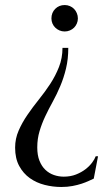

<svg xmlns="http://www.w3.org/2000/svg" viewBox="-20 -727 439 762"><path d="M289.1 -653.8Q289.1 -643.1 284.9 -633.5Q280.8 -624 273.9 -617.2Q267.1 -610.4 257.3 -606.2Q247.6 -602.1 236.8 -602.1Q225.6 -602.1 216.1 -606.2Q206.5 -610.4 199.5 -617.2Q192.4 -624 188.2 -633.5Q184.1 -643.1 184.1 -653.8Q184.1 -676.8 199.2 -691.9Q214.4 -707 236.8 -707Q247.6 -707 257.3 -702.9Q267.1 -698.7 273.9 -691.7Q280.8 -684.6 284.9 -674.8Q289.1 -665 289.1 -653.8ZM232.9 -25.9Q259.8 -25.9 281.5 -34.4Q303.2 -43 319.3 -55.4Q335.4 -67.9 345.7 -81.8Q356 -95.7 359.9 -106.9H369.1L352.1 -18.1Q344.2 -14.6 332.3 -9Q320.3 -3.4 304.2 2Q288.1 7.3 267.8 11.2Q247.6 15.1 223.1 15.1Q189.9 15.1 157.2 6.8Q124.5 -1.5 98.4 -20Q72.3 -38.6 56.2 -68.4Q40 -98.1 40 -141.1Q40 -176.8 54 -208.7Q67.9 -240.7 88.9 -271.2Q109.9 -301.8 134 -331.8Q158.2 -361.8 179.2 -393.8Q200.2 -425.8 214.1 -461.2Q228 -496.6 228 -537.1H251Q251 -492.2 241.9 -454.8Q232.9 -417.5 219.2 -385.3Q205.6 -353 189.5 -323.7Q173.3 -294.4 159.7 -265.6Q146 -236.8 137 -206.5Q127.9 -176.3 127.9 -142.1Q127.9 -110.8 136.7 -88.9Q145.5 -66.9 160.2 -53Q174.8 -39.1 193.8 -32.5Q212.9 -25.9 232.9 -25.9Z"/></svg>

Font: Marcellus
Style: Regular
Weight: 400
Designer: Astigmatic (AOETI)
Foundry: Astigmatic (AOETI)
Version: Version 1.000